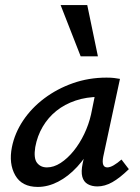

<svg xmlns="http://www.w3.org/2000/svg" viewBox="-20 -729 551 757"><path d="M129 8Q66 8 40 -38Q14 -84 27 -149Q38 -204 71 -253.5Q104 -303 154.5 -341Q205 -379 267.5 -401Q330 -423 400 -423Q418 -423 430 -421.5Q442 -420 453 -418L387 -111Q379 -69 403 -69Q414 -69 428.5 -77.5Q443 -86 459 -100L488 -62Q452 -27 422.5 -10.5Q393 6 364 6Q342 6 326 -3Q310 -12 304.5 -32Q299 -52 306 -85L341 -243L389 -277Q374 -215 347 -162.5Q320 -110 284.5 -71.5Q249 -33 209 -12.5Q169 8 129 8ZM165 -69Q192 -69 219 -86.5Q246 -104 270 -133.5Q294 -163 312 -200.5Q330 -238 339 -278L360 -381L407 -344Q399 -346 390 -346.5Q381 -347 372 -347Q321 -347 278 -332.5Q235 -318 202.5 -292Q170 -266 148.5 -229.5Q127 -193 119 -149Q112 -105 126 -87Q140 -69 165 -69ZM298 -507 219 -709H324L366 -507Z"/></svg>

Font: Ysabeau Infant SemiBold
Style: Italic
Weight: 600
Italic angle: -12°
Designer: Christian Thalmann (Catharsis Fonts)
Version: Version 2.002; featfreeze: ss01,ss02,lnum